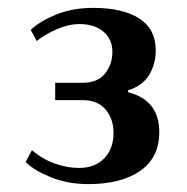

<svg xmlns="http://www.w3.org/2000/svg" viewBox="-20 -730 474 487"><path d="M45 -319 61 -349Q88 -326 119.5 -315Q151 -304 180 -304Q221 -304 244.5 -328.5Q268 -353 268 -393Q268 -428 248 -452Q228 -476 190 -476H120V-520H189Q228 -520 246.5 -543.5Q265 -567 265 -598Q265 -631 242 -650Q219 -669 181 -669Q155 -669 125.5 -656.5Q96 -644 73 -626L58 -654Q79 -675 121 -692.5Q163 -710 216 -710Q292 -710 333.5 -683Q375 -656 375 -603Q375 -567 358 -539.5Q341 -512 305 -501V-496Q384 -476 384 -395Q384 -330 335.5 -296.5Q287 -263 204 -263Q152 -263 109 -280.5Q66 -298 45 -319Z"/></svg>

Font: Trirong SemiBold
Style: Regular
Weight: 600
Designer: Katatrad Team
Foundry: CadsonDemak
Version: Version 1.001